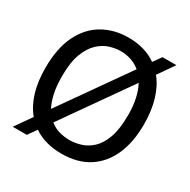

<svg xmlns="http://www.w3.org/2000/svg" viewBox="-156 -822 971 983"><g transform="rotate(30 329.5 -330.0)"><path d="M44 16 112 -81Q38 -171 38 -329Q38 -445 75.5 -522Q113 -599 179.5 -637.5Q246 -676 331 -676Q428 -676 496 -628L530 -676H612L546 -581Q582 -537 601 -473.5Q620 -410 620 -329Q620 -225 586.5 -149Q553 -73 488 -31Q423 11 328 11Q231 11 163 -35L127 16ZM133 -335Q133 -277 142.5 -234Q152 -191 168 -161L446 -556Q422 -576 392.5 -586Q363 -596 330 -596Q300 -596 266 -585.5Q232 -575 202 -547Q172 -519 152.5 -468Q133 -417 133 -335ZM329 -70Q361 -70 395.5 -80.5Q430 -91 459.5 -118.5Q489 -146 507.5 -197Q526 -248 526 -330Q526 -385 516.5 -427.5Q507 -470 490 -501L213 -107Q239 -86 269 -78Q299 -70 329 -70Z"/></g></svg>

Font: Bricolage Grotesque 48pt
Style: Regular
Weight: 400
Designer: Mathieu Triay
Foundry: Atelier Triay
Version: Version 1.000; ttfautohint (v1.8.4.7-5d5b);gftools[0.9.32]